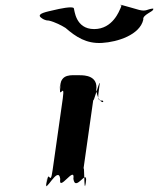

<svg xmlns="http://www.w3.org/2000/svg" viewBox="-20 -839 684 832"><path d="M502 -803C513 -827 498 -817 504 -815C518 -811 491 -822 505 -818C532 -811 561 -802 583 -796C615 -788 617 -800 644 -802V-799C646 -789 596 -775 601 -754C586 -688 490 -657 422 -653C354 -649 309 -679 264 -718C248 -728 218 -744 191 -750C175 -750 164 -757 155 -765C141 -781 183 -788 217 -796C233 -800 296 -814 300 -803C303 -797 306 -713 388 -713C469 -713 497 -793 502 -803ZM326 -513C286 -513 247 -520 240 -467C231 -405 251 -530 242 -468C232 -395 263 -492 252 -412L208 -102C197 -22 192 -117 182 -45C173 17 189 -108 180 -46C172 8 232 -126 241 -64C232 -2 307 -126 298 -64C307 -2 362 -119 352 -46C343 16 360 -107 351 -45C343 10 347 -146 341 -102L385 -412C379 -368 419 -522 411 -468C402 -406 403 -403 425 -403C436 -393 406 -387 397 -449C406 -511 347 -513 326 -513Z"/></svg>

Font: Hussar Przerywany
Style: Obl
Weight: 400
Foundry: Cannot Into Space Fonts
Version: Version 0.982